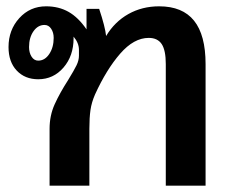

<svg xmlns="http://www.w3.org/2000/svg" viewBox="-20 -588 743 608"><path d="M631 -385V0H505V-385Q505 -429 492 -448.5Q479 -468 451 -468Q404 -468 360.5 -418Q317 -368 281 -289Q270 -264 266.5 -239.5Q263 -215 263 -180V0H137V-180Q137 -222 153 -257.5Q169 -293 196 -335Q215 -366 222.5 -381.5Q230 -397 230 -412V-430Q230 -452 213 -472V-467Q213 -411 181 -374Q149 -337 101 -337Q59 -337 33 -364.5Q7 -392 7 -439Q7 -493 41 -530.5Q75 -568 126 -568Q166 -568 197 -550.5Q228 -533 254 -495V-560H294Q313 -503 316 -474Q343 -519 386.5 -543.5Q430 -568 484 -568Q558 -568 594.5 -522.5Q631 -477 631 -385ZM150 -468Q150 -485 142 -497Q134 -509 121 -509Q100 -509 86 -489Q72 -469 72 -439Q72 -421 80 -408.5Q88 -396 101 -396Q122 -396 136 -417Q150 -438 150 -468Z"/></svg>

Font: KoHo
Style: Bold
Weight: 700
Designer: Cadson Demak & Katatrad Team
Foundry: Cadson Demak Co.,Ltd.
Version: Version 1.000; ttfautohint (v1.6)